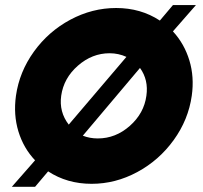

<svg xmlns="http://www.w3.org/2000/svg" viewBox="-20 -701 787 746"><path d="M741.2 -681.2 651.9 -579.1Q696.3 -530.8 715.8 -466.3Q735.4 -401.9 725.1 -329.1Q711.9 -235.8 655 -157Q598.1 -78.1 513.4 -32.5Q428.7 13.2 335.9 13.2Q240.7 13.2 167 -35.2L116.2 24.9H25.9L116.2 -78.1Q71.3 -125.5 51.5 -190.4Q31.7 -255.4 42 -329.1Q55.2 -421.9 111.8 -500.5Q168.5 -579.1 253.4 -624.5Q338.4 -669.9 431.2 -669.9Q526.9 -669.9 601.1 -621.1L651.9 -681.2ZM217.8 -329.1Q209 -266.1 247.1 -216.8L471.2 -480Q440.4 -494.1 405.8 -494.1Q337.9 -494.1 282.7 -445.8Q227.5 -397.5 217.8 -329.1ZM301.8 -173.8Q328.6 -163.1 359.9 -163.1Q429.2 -163.1 484.4 -211.9Q539.6 -260.7 548.8 -329.1Q557.6 -390.6 523.9 -437Z"/></svg>

Font: Human Sans Black
Style: Italic
Weight: 800
Italic angle: -8°
Designer: Tim Radville
Foundry: Continuum
Version: Version 1.000;FEAKit 1.0